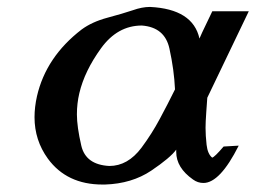

<svg xmlns="http://www.w3.org/2000/svg" viewBox="-20 -499 720 540"><path d="M401.9 -479.5Q522.5 -473.6 541 -390.6L548.8 -408.2Q561 -433.6 577.1 -467.3H679.7L563 -224.1Q562 -211.4 560.1 -183.1Q558.1 -154.8 558.1 -139.6Q558.1 -118.2 561 -92Q564 -65.9 576.7 -55.7Q583 -56.6 608.9 -86.9L651.4 -89.4Q598.6 15.6 552.2 15.6Q536.1 15.6 522.9 5.9Q475.6 -27.3 475.6 -71.8Q475.6 -72.8 475.6 -78.1Q459 -55.2 405.3 -19Q350.6 17.6 275.4 20H268.1Q168 20 114.7 -52.7Q77.1 -104.5 77.1 -169.4Q77.1 -197.8 84 -228.5Q109.4 -338.9 209.5 -416Q238.8 -437.5 281.5 -449Q324.2 -460.4 353.5 -470.2Q379.4 -479.5 401.9 -479.5ZM472.2 -247.6Q469.7 -302.7 456.5 -362.5Q443.4 -422.4 378.9 -427.2Q310.5 -427.2 264.2 -363.3Q217.8 -299.3 203.1 -236.8Q196.3 -208 196.3 -177.2Q196.3 -142.6 208.7 -89.1Q221.2 -35.6 287.6 -32.2Q339.4 -32.2 377.9 -83.5Q407.2 -123 429.4 -164.6Q451.7 -206.1 472.2 -247.6Z"/></svg>

Font: Caudex
Style: Bold
Weight: 700
Italic angle: -13°
Version: Version 1.04